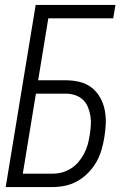

<svg xmlns="http://www.w3.org/2000/svg" viewBox="-20 -755 515 775"><path d="M3 0 124 -735H446L437 -681H175L134 -431H245Q274 -431 301 -424.5Q328 -418 349 -402Q370 -386 383.5 -362.5Q397 -339 402.5 -312Q408 -285 407 -257Q406 -229 401 -200Q397 -175 389.5 -149.5Q382 -124 369 -101Q356 -78 336.5 -58Q317 -38 293.5 -24.5Q270 -11 244 -5.5Q218 0 193 0ZM193 -54Q212 -54 230.5 -59Q249 -64 266.5 -75Q284 -86 297 -101.5Q310 -117 319.5 -135Q329 -153 334 -171.5Q339 -190 342 -209Q345 -228 346.5 -248Q348 -268 345 -286.5Q342 -305 335 -322.5Q328 -340 314.5 -352.5Q301 -365 283 -371Q265 -377 245 -377H125L72 -54Z"/></svg>

Font: Iosevka QP Light
Style: Italic
Weight: 300
Italic angle: -9°
Designer: Belleve Invis
Foundry: Belleve Invis
Version: Version 20.0.0; ttfautohint (v1.8.4)